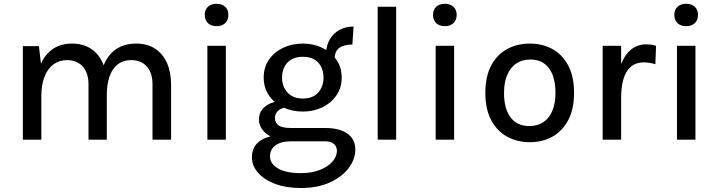

<svg xmlns="http://www.w3.org/2000/svg" viewBox="-20 -718 3706 987"><path d="M764 0V-282Q764 -344.5 734.2 -376.8Q704.5 -409 654.5 -409Q594.5 -409 561.8 -362Q529 -315 529 -227H487.5Q487.5 -296.5 501 -347Q514.5 -397.5 539.5 -430Q564.5 -462.5 599.8 -478.2Q635 -494 679 -494Q737 -494 777.2 -467.8Q817.5 -441.5 838.5 -394Q859.5 -346.5 859.5 -282V0ZM97.5 0V-481H180L190.5 -390.5Q213.5 -441 253.8 -467.5Q294 -494 349 -494Q407 -494 447.2 -467.8Q487.5 -441.5 508.2 -394Q529 -346.5 529 -282V0H435V-282Q435 -344.5 404.8 -376.8Q374.5 -409 324.5 -409Q284.5 -409 254.8 -387.2Q225 -365.5 208.8 -323.8Q192.5 -282 192.5 -222V0Z M1093.5 -583.5Q1065 -583.5 1048.8 -599.2Q1032.5 -615 1032.5 -642Q1032.5 -667.5 1048.8 -683Q1065 -698.5 1093.5 -698.5Q1121.5 -698.5 1137.8 -683Q1154 -667.5 1154 -642Q1154 -615 1137.8 -599.2Q1121.5 -583.5 1093.5 -583.5ZM1046 0V-482.5H1141V0Z M1526.5 248.5Q1449 248.5 1392.5 226.5Q1336 204.5 1305.5 168.8Q1275 133 1275 90.5Q1275 36.5 1314.5 7.8Q1354 -21 1415 -21L1476.5 8.5Q1424.5 8.5 1396.2 29.2Q1368 50 1368 86Q1368 123.5 1409.2 147.8Q1450.5 172 1526.5 172Q1582 172 1623.8 155.8Q1665.5 139.5 1688.8 113Q1712 86.5 1712 57Q1712 36.5 1697.2 22.5Q1682.5 8.5 1652.5 8.5H1476.5Q1427.5 8.5 1390.2 -6.8Q1353 -22 1332 -47.5Q1311 -73 1311 -103Q1311 -133.5 1327.8 -155Q1344.5 -176.5 1372.8 -187.8Q1401 -199 1434.5 -199L1456 -166Q1441.5 -166 1427 -159.8Q1412.5 -153.5 1403 -141.2Q1393.5 -129 1393.5 -110Q1393.5 -88 1411.5 -74Q1429.5 -60 1476.5 -60H1652.5Q1724.5 -60 1765.5 -31.5Q1806.5 -3 1806.5 51.5Q1806.5 100.5 1772.5 145.8Q1738.5 191 1675.8 219.8Q1613 248.5 1526.5 248.5ZM1537 -144.5Q1481 -144.5 1435.2 -166.2Q1389.5 -188 1362.5 -227.5Q1335.5 -267 1335.5 -319Q1335.5 -372 1362.5 -411.2Q1389.5 -450.5 1435.2 -472.2Q1481 -494 1537 -494Q1591.5 -494 1636.8 -472.2Q1682 -450.5 1709.2 -411.2Q1736.5 -372 1736.5 -319Q1736.5 -267 1709.2 -227.5Q1682 -188 1636.8 -166.2Q1591.5 -144.5 1537 -144.5ZM1537 -211.5Q1588.5 -211.5 1615.8 -242.2Q1643 -273 1643 -319Q1643 -367 1615.5 -396.5Q1588 -426 1537 -426Q1486 -426 1458 -396.5Q1430 -367 1430 -319Q1430 -273 1458.2 -242.2Q1486.5 -211.5 1537 -211.5ZM1700.5 -417 1656 -438.5Q1656 -481.5 1674 -513.5Q1692 -545.5 1724 -563.5Q1756 -581.5 1797.5 -581.5L1791.5 -489Q1747 -489 1723.8 -471.5Q1700.5 -454 1700.5 -417Z M1921.5 0V-683.5H2016.5V0Z M2267 -583.5Q2238.5 -583.5 2222.2 -599.2Q2206 -615 2206 -642Q2206 -667.5 2222.2 -683Q2238.5 -698.5 2267 -698.5Q2295 -698.5 2311.2 -683Q2327.5 -667.5 2327.5 -642Q2327.5 -615 2311.2 -599.2Q2295 -583.5 2267 -583.5ZM2219.5 0V-482.5H2314.5V0Z M2704 13Q2638.5 13 2586.8 -15.5Q2535 -44 2505 -100.5Q2475 -157 2475 -240Q2475 -325 2505 -381.2Q2535 -437.5 2586.8 -465.8Q2638.5 -494 2704 -494Q2768.5 -494 2819.8 -465.8Q2871 -437.5 2901 -381.2Q2931 -325 2931 -240Q2931 -157 2901 -100.5Q2871 -44 2819.8 -15.5Q2768.5 13 2704 13ZM2701 -70Q2743 -70 2773 -90Q2803 -110 2819.2 -148.2Q2835.5 -186.5 2835.5 -240Q2835.5 -322 2802.2 -367Q2769 -412 2706.5 -412Q2664.5 -412 2634.2 -391.8Q2604 -371.5 2587.5 -333.2Q2571 -295 2571 -240Q2571 -159 2604.8 -114.5Q2638.5 -70 2701 -70Z M3078 0V-482.5H3173V0ZM3147 -215Q3147 -308 3166.2 -369Q3185.5 -430 3220.2 -460Q3255 -490 3302 -490Q3316 -490 3328.2 -488.2Q3340.5 -486.5 3352.5 -482.5L3349 -388Q3335.5 -392 3319.5 -394.8Q3303.5 -397.5 3291 -397.5Q3250 -397.5 3223.8 -375.5Q3197.5 -353.5 3185.2 -312.8Q3173 -272 3173 -215Z M3507.5 -583.5Q3479 -583.5 3462.8 -599.2Q3446.5 -615 3446.5 -642Q3446.5 -667.5 3462.8 -683Q3479 -698.5 3507.5 -698.5Q3535.5 -698.5 3551.8 -683Q3568 -667.5 3568 -642Q3568 -615 3551.8 -599.2Q3535.5 -583.5 3507.5 -583.5ZM3460 0V-482.5H3555V0Z"/></svg>

Font: Karla Medium
Style: Regular
Weight: 500
Designer: Jonathan Pinhorn
Version: Version 2.001